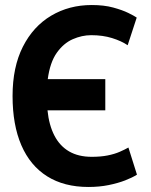

<svg xmlns="http://www.w3.org/2000/svg" viewBox="-20 -729 600 764"><path d="M332 15Q235 15 167.5 -27.5Q100 -70 65 -151Q30 -232 30 -347Q30 -462 71 -543Q112 -624 183.5 -666.5Q255 -709 345 -709Q394 -709 430.5 -699Q467 -689 490.5 -677.5Q514 -666 524 -659L488 -549Q463 -566 426 -577.5Q389 -589 343 -589Q306 -589 269.5 -573Q233 -557 206 -519Q179 -481 170 -414H399V-290H169Q175 -231 196.5 -189.5Q218 -148 255 -126.5Q292 -105 345 -105Q381 -105 408.5 -110.5Q436 -116 456.5 -125Q477 -134 491 -142L525 -34Q506 -22 477.5 -11Q449 0 412 7.5Q375 15 332 15Z"/></svg>

Font: Ubuntu Sans Mono
Style: Regular
Weight: 400
Monospace: yes
Designer: Dalton Maag Ltd
Foundry: Dalton Maag Ltd
Version: Version 1.006